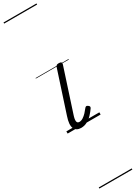

<svg xmlns="http://www.w3.org/2000/svg" viewBox="-385 -1011 1069 1512"><g transform="rotate(-30 150.0 -255.0)"><path d="M116 15Q72 15 56.5 -18.5Q41 -52 65 -123L186 -494Q190 -506 196 -510.5Q202 -515 216 -515Q232 -515 238 -509Q244 -503 240 -491L115 -107Q102 -69 105 -51Q108 -33 127 -33Q144 -33 161 -44Q178 -55 193.5 -71.5Q209 -88 221 -104Q227 -112 233.5 -113.5Q240 -115 248 -109Q259 -102 260 -95Q261 -88 256 -81Q241 -59 220 -36.5Q199 -14 172.5 0.5Q146 15 116 15ZM0 490H300V500H0ZM0 -20H300V0H0ZM0 -505H300V-500H0ZM0 -1010H300V-1000H0Z"/></g></svg>

Font: Playwrite AU TAS Guides
Style: Regular
Weight: 400
Designer: Veronika Burian, José Scaglione
Foundry: TypeTogether
Version: Version 1.003